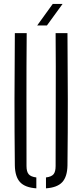

<svg xmlns="http://www.w3.org/2000/svg" viewBox="-20 -972 427 996"><path d="M57 -114Q55 -287.5 55.2 -457Q55.5 -626.5 57 -800H118.5Q117 -626.5 117.2 -455.2Q117.5 -284 117.5 -110.5Q117.5 -81.5 128.8 -68.2Q140 -55 168.5 -51.5V5Q110 1 84 -27.2Q58 -55.5 57 -114ZM218.5 5V-51.5Q247 -55 257.8 -68.2Q268.5 -81.5 268.5 -110.5Q268.5 -284 269.2 -455.2Q270 -626.5 268.5 -800H330Q331.5 -626.5 331.8 -457Q332 -287.5 330 -114Q329 -55.5 303 -27.2Q277 1 218.5 5ZM173 -840 253.5 -951.5H304.5L223.5 -840Z"/></svg>

Font: Big Shoulders Stencil Text Light
Style: Regular
Weight: 300
Designer: Patric King
Foundry: XO Type Co
Version: Version 1.000